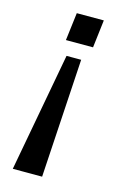

<svg xmlns="http://www.w3.org/2000/svg" viewBox="-111 -558 538 818"><g transform="rotate(15 158.0 -149.5)"><path d="M242.2 -504.9 227.5 -382.3H107.9L123 -504.9ZM192.4 -317.9 160.6 206.1H31.2L127.9 -317.9Z"/></g></svg>

Font: Muli
Style: Semi-BoldItalic
Weight: 600
Italic angle: -7°
Designer: Vernon Adams
Foundry: newtypography
Version: Version 2.0; ttfautohint (v1.00rc1.2-2d82) -l 8 -r 50 -G 200